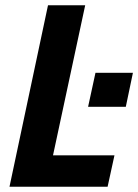

<svg xmlns="http://www.w3.org/2000/svg" viewBox="-20 -708 524 728"><path d="M16 0 162 -688H303L181 -119H414L388 0ZM314 -303 342 -432H484L457 -303Z"/></svg>

Font: Saira Semi Condensed SemiBold
Style: Italic
Weight: 600
Width: 4
Italic angle: -12°
Designer: Hector Gatti with collaboration of the Omnibus-Type team
Foundry: Omnibus-Type
Version: Version 1.001; ttfautohint (v1.8)